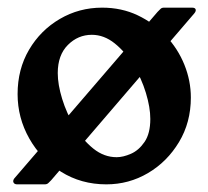

<svg xmlns="http://www.w3.org/2000/svg" viewBox="-20 -471 545 502"><path d="M114 0Q110 4 106.5 7.5Q103 11 97 11H25Q18 11 15.5 6.5Q13 2 17 -4L392 -440Q397 -445 400 -448Q403 -451 409 -451H482Q490 -451 491.5 -446.5Q493 -442 488 -436ZM258 11Q192 11 139.5 -22Q87 -55 56.5 -109Q26 -163 26 -225Q26 -290 56 -341Q86 -392 136.5 -421.5Q187 -451 247 -451Q298 -451 340 -431Q382 -411 413.5 -377.5Q445 -344 462 -302Q479 -260 479 -216Q479 -151 448 -99.5Q417 -48 367 -18.5Q317 11 258 11ZM285 -60Q302 -60 322.5 -69Q343 -78 358 -100Q373 -122 373 -160Q373 -190 361.5 -228Q350 -266 329 -300.5Q308 -335 280 -357.5Q252 -380 220 -380Q184 -380 157.5 -353.5Q131 -327 131 -280Q131 -250 142.5 -212.5Q154 -175 175 -140Q196 -105 224 -82.5Q252 -60 285 -60Z"/></svg>

Font: Young Serif Light
Style: Regular
Weight: 300
Designer: Bastien Sozeau
Foundry: NBR — Bastien Sozeau
Version: Version 5.001